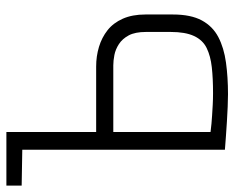

<svg xmlns="http://www.w3.org/2000/svg" viewBox="-88 -652 751 616"><g transform="rotate(-90 288.0 -344.5)"><path d="M0 -700V-651L115 -649H144V-700ZM382 -412H172V-700H115V1Q114 1 127 2Q140 3 160.5 4.5Q181 6 205.5 7.5Q230 9 253 10Q276 11 293 11Q348 11 395 4.5Q442 -2 476.5 -20Q511 -38 530 -73Q549 -108 549 -166V-254Q549 -296 535.5 -326.5Q522 -357 498.5 -375.5Q475 -394 445 -403Q415 -412 382 -412ZM493 -173Q493 -126 480 -98Q467 -70 441.5 -57.5Q416 -45 380 -41Q344 -37 297 -37Q277 -37 259 -38Q241 -39 225.5 -40Q210 -41 199 -42Q188 -43 181 -44Q174 -45 172 -45V-357H386Q401 -357 419 -353.5Q437 -350 454 -339Q471 -328 482 -307.5Q493 -287 493 -252Z"/></g></svg>

Font: AdventPro_ExpandedRegular
Style: ExpandedRegular
Weight: 400
Width: 7
Designer: VivaRado, Andreas Kalpakidis
Foundry: VivaRado, Andreas Kalpakidis
Version: Version 3.000